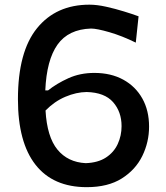

<svg xmlns="http://www.w3.org/2000/svg" viewBox="-20 -772 695 805"><path d="M343.8 12.7Q202.6 12.7 128.9 -81.3Q55.2 -175.3 55.2 -356Q55.2 -555.2 135.3 -653.8Q215.3 -752.4 355 -752.4Q386.2 -752.4 424.6 -743.9Q462.9 -735.4 499.5 -724.1Q536.1 -712.9 561 -703.6L549.3 -593.3Q491.7 -621.6 438.7 -637Q385.7 -652.3 361.8 -652.3Q267.1 -649.4 221.2 -585Q175.3 -520.5 169.9 -393.1H181.6Q217.8 -421.9 266.8 -444.1Q315.9 -466.3 375.5 -466.3Q445.3 -466.3 496.8 -438Q548.3 -409.7 576.7 -359.1Q605 -308.6 605 -241.2Q605 -176.3 576.7 -118.2Q548.3 -60.1 490.5 -23.7Q432.6 12.7 343.8 12.7ZM170.9 -308.6Q177.2 -198.2 220.7 -145Q264.2 -91.8 339.4 -87.9Q391.1 -89.8 424.3 -111.6Q457.5 -133.3 473.6 -168.2Q489.7 -203.1 489.7 -243.2Q489.7 -303.2 454.1 -343.8Q418.5 -384.3 343.3 -386.2Q299.8 -385.7 253.9 -366.2Q208 -346.7 170.9 -308.6Z"/></svg>

Font: Pinar DS4-Medium
Style: Regular
Weight: 500
Designer: Amin Abedi
Version: Version 2.000